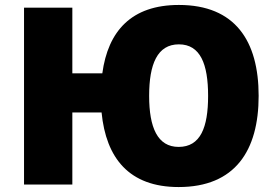

<svg xmlns="http://www.w3.org/2000/svg" viewBox="-20 -745 1116 775"><path d="M1024 -358C1024 -580 929 -725 702 -725C510 -725 416 -619 393 -449H272V-714H77V0H272V-291H390C408 -107 501 10 701 10C929 10 1024 -137 1024 -358ZM582 -358C582 -486 615 -566 702 -566C789 -566 820 -486 820 -358C820 -230 789 -152 701 -152C616 -152 582 -230 582 -358Z"/></svg>

Font: Noto Sans UI Black
Style: Regular
Weight: 900
Designer: Monotype Design Team
Foundry: Monotype Imaging Inc.
Version: Version 1.901